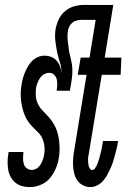

<svg xmlns="http://www.w3.org/2000/svg" viewBox="-20 -755 540 783"><path d="M102 8Q85 8 70 4Q55 0 43 -10Q31 -20 23.5 -33.5Q16 -47 13.5 -63Q11 -79 11 -95Q11 -111 14 -128L15 -135H76L75 -131Q74 -120 74 -108.5Q74 -97 77 -86.5Q80 -76 89 -69Q98 -62 109 -62Q120 -62 129.5 -68Q139 -74 145 -83.5Q151 -93 154.5 -103Q158 -113 160 -124Q163 -140 161.5 -156.5Q160 -173 154 -187.5Q148 -202 137.5 -213Q127 -224 116 -234.5Q105 -245 96 -257.5Q87 -270 81.5 -283.5Q76 -297 72 -312Q68 -327 66 -343.5Q64 -360 64.5 -377Q65 -394 68 -410Q70 -423 73.5 -436Q77 -449 82.5 -461.5Q88 -474 95 -486Q102 -498 112 -507.5Q122 -517 135 -522.5Q148 -528 161 -528Q175 -528 188.5 -523Q202 -518 211 -507.5Q220 -497 225 -483.5Q230 -470 231 -456Q231 -480 224 -501.5Q217 -523 212.5 -545Q208 -567 205.5 -590.5Q203 -614 207 -638Q211 -658 220 -677Q229 -696 246 -710Q263 -724 283 -729.5Q303 -735 323 -735H411L401 -674H313Q303 -674 293 -671.5Q283 -669 275 -662.5Q267 -656 262.5 -646.5Q258 -637 257 -628Q254 -609 256 -592Q258 -575 260 -558Q262 -541 266.5 -524.5Q271 -508 273.5 -491Q276 -474 275 -456Q274 -438 271 -420L265 -385H211Q213 -397 213.5 -408.5Q214 -420 211.5 -431Q209 -442 201 -450Q193 -458 181 -458Q171 -458 160.5 -452.5Q150 -447 143.5 -437.5Q137 -428 133 -417.5Q129 -407 127 -397Q125 -380 126 -364Q127 -348 133.5 -333.5Q140 -319 150 -308Q160 -297 170.5 -286.5Q181 -276 190 -263.5Q199 -251 205.5 -237.5Q212 -224 216 -208.5Q220 -193 221.5 -177Q223 -161 223 -144.5Q223 -128 220 -112Q217 -90 207.5 -68Q198 -46 183.5 -28.5Q169 -11 146.5 -1.5Q124 8 102 8ZM349 8Q333 8 319 1Q305 -6 296 -18.5Q287 -31 283 -46.5Q279 -62 278 -78Q277 -94 278.5 -110.5Q280 -127 283 -144L333 -450H297L309 -520H345L380 -735H442L407 -520H475L472 -450H395L343 -133Q342 -126 340.5 -119Q339 -112 339 -105.5Q339 -99 339.5 -92Q340 -85 341.5 -79Q343 -73 346.5 -67.5Q350 -62 357 -62Q363 -62 367 -68Q371 -74 374 -79.5Q377 -85 379 -91Q381 -97 383 -103Q385 -109 386.5 -115Q388 -121 389.5 -127Q391 -133 392.5 -138.5Q394 -144 395 -150Q396 -156 397 -162Q398 -168 399 -174L400 -180H462L460 -171Q458 -158 454.5 -144.5Q451 -131 447.5 -117.5Q444 -104 439.5 -91Q435 -78 429 -65Q423 -52 416 -39.5Q409 -27 399.5 -16.5Q390 -6 376.5 1Q363 8 349 8Z"/></svg>

Font: Iosevka Term Curly Oblique
Style: Regular
Weight: 400
Italic angle: -9°
Designer: Belleve Invis
Foundry: Belleve Invis
Version: Version 32.3.0